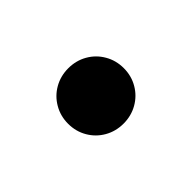

<svg xmlns="http://www.w3.org/2000/svg" viewBox="-39 -678 412 412"><g transform="rotate(-45 167.0 -472.0)"><path d="M82.5 -472.2Q82.5 -495.6 93.8 -514.9Q105 -534.2 124.3 -545.2Q143.6 -556.2 167 -556.2Q190.4 -556.2 209.7 -545.2Q229 -534.2 240.2 -514.9Q251.5 -495.6 251.5 -472.2Q251.5 -448.7 240.2 -429.4Q229 -410.2 209.7 -399.2Q190.4 -388.2 167 -388.2Q143.6 -388.2 124.3 -399.2Q105 -410.2 93.8 -429.4Q82.5 -448.7 82.5 -472.2Z"/></g></svg>

Font: Inter RS Variable
Style: Regular
Weight: 400
Designer: Rasmus Andersson (customised by Maria Ramos and Noel Pretorius)
Foundry: rsms
Version: Version 3.001;Glyphs 3.2.3 (3260)